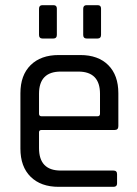

<svg xmlns="http://www.w3.org/2000/svg" viewBox="-20 -723 532 743"><path d="M131 -588V-689Q131 -703 144 -703H187Q200 -703 200 -690V-588Q200 -574 187 -574H144Q131 -574 131 -588ZM302 -588V-689Q302 -703 315 -703H358Q371 -703 371 -690V-588Q371 -574 358 -574H315Q302 -574 302 -588ZM419 0H207Q138 0 98.5 -39Q59 -78 59 -148V-362Q59 -432 98.5 -471Q138 -510 207 -510H291Q360 -510 399 -471Q438 -432 438 -362V-235Q438 -220 424 -220H141Q131 -220 131 -211V-150Q131 -63 215 -63H419Q433 -63 433 -49V-13Q433 0 419 0ZM141 -273H357Q367 -273 367 -283V-360Q367 -446 283 -446H215Q131 -446 131 -360V-283Q131 -273 141 -273Z"/></svg>

Font: Rajdhani Medium
Style: Regular
Weight: 500
Designer: Satya Rajpurohit, Jyotish Sonowal
Foundry: Indian Type Foundry
Version: Version 1.201 February 1, 2022